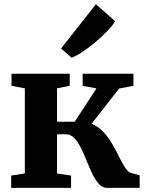

<svg xmlns="http://www.w3.org/2000/svg" viewBox="-20 -908 705 928"><path d="M34 0V-59.5L100 -69.5V-481L35.5 -493.5V-551.5H317V-493.5L255.5 -481V-319.5H341L446 -480.5L379.5 -493.5V-551.5H625V-493.5L555.5 -480L422.5 -309.5Q455 -297 479.5 -270.5Q504 -244 522.5 -212Q541 -180 556 -149.5Q571 -119 584.8 -97.8Q598.5 -76.5 613.5 -72L655 -61V0H496.5Q475 0 458 -18.8Q441 -37.5 426.8 -67Q412.5 -96.5 399.2 -129.8Q386 -163 371.5 -192.2Q357 -221.5 339.2 -240.2Q321.5 -259 298.5 -259H255.5V-69.5L323.5 -59.5V0ZM325.5 -629.5 275 -673.5 443.5 -887.5 536.5 -805.5Q523.5 -783.5 497.8 -757Q472 -730.5 441 -704.2Q410 -678 379.8 -658Q349.5 -638 327 -629.5Z"/></svg>

Font: Merriweather 28pt ExtraBold
Style: Regular
Weight: 800
Version: Version 2.100